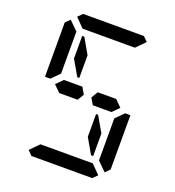

<svg xmlns="http://www.w3.org/2000/svg" viewBox="-172 -1135 1160 1270"><g transform="rotate(20 408.0 -500.0)"><path d="M224 -454 178 -500 224 -546H328H354L381 -499L354 -454H238ZM315 -593H301L238 -702V-861H253L315 -753ZM163 -969 194 -1000H622L653 -969L592 -907H590H454H362H226H224ZM501 -407H515L578 -298V-139H563L501 -247ZM653 -31 622 0H194L163 -31L224 -93H226H362H454H590H592ZM624 -421 680 -477H717V-95L686 -64L624 -125V-139V-218ZM192 -579 136 -523H99V-905L130 -936L192 -875V-861V-782ZM592 -546 638 -500 592 -454H578H501H461L434 -499L462 -546H488Z"/></g></svg>

Font: DSEG14 Classic Mini
Style: Regular
Weight: 400
Designer: Keshikan(Twitter:@keshinomi_88pro)
Version: Version 0.46